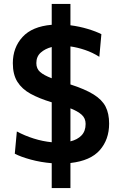

<svg xmlns="http://www.w3.org/2000/svg" viewBox="-20 -823 610 980"><path d="M244 137V10Q188.5 5.5 137 -8.5Q85.5 -22.5 55.5 -38.5L66 -152Q107 -130 152.5 -115.8Q198 -101.5 244 -97V-301H243.5Q180.5 -320 136.2 -344.2Q92 -368.5 68.8 -405.5Q45.5 -442.5 45.5 -500.5Q45.5 -580 94.8 -634Q144 -688 244 -696.5V-803H339.5V-694Q386 -688 428.2 -675.2Q470.5 -662.5 497.5 -648.5L487 -533Q452.5 -555 414 -568Q375.5 -581 339.5 -586V-392Q414 -368 457.2 -341.2Q500.5 -314.5 518.8 -279Q537 -243.5 537 -192Q537 -111 489.5 -56.8Q442 -2.5 339.5 9V137ZM165.5 -501Q165.5 -472.5 184.5 -455.8Q203.5 -439 244 -423.5V-583Q210.5 -574.5 188 -554.5Q165.5 -534.5 165.5 -501ZM417 -190.5Q417 -219.5 396.8 -237.5Q376.5 -255.5 339.5 -270V-101.5Q375 -110 396 -131.8Q417 -153.5 417 -190.5Z"/></svg>

Font: Commissioner SemiBold
Style: Regular
Weight: 600
Designer: Kostas Bartsokas
Foundry: Kostas Bartsokas
Version: Version 1.000; ttfautohint (v1.8.3)